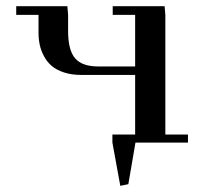

<svg xmlns="http://www.w3.org/2000/svg" viewBox="-20 -459 645 618"><path d="M32.2 -411.1V-439H196.8L199.2 -411.1V-358.9Q199.2 -297.4 221.9 -271.2Q244.6 -245.1 295.9 -245.1H415V-411.1H342.8V-439H509.8L512.2 -411.1V-25.9H585V0H416L393.1 133.8L367.2 139.2L341.8 0V-25.9H415V-217.8H241.2Q210.4 -217.8 186 -225.8Q161.6 -233.9 146.5 -246.8Q131.3 -259.8 121.6 -278.1Q111.8 -296.4 107.9 -314.9Q104 -333.5 104 -354V-411.1Z"/></svg>

Font: Dehuti Alt
Style: Bold
Weight: 700
Version: Version 1.2